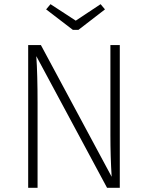

<svg xmlns="http://www.w3.org/2000/svg" viewBox="-20 -900 709 920"><path d="M554 0H493L154 -631Q160 -543 160 -407V0H115V-684H176L515 -53Q509 -152 509 -253V-684H554ZM483 -855 356 -757H329L201 -855L222 -880L343 -801L462 -880Z"/></svg>

Font: FiraGO ExtraLight
Style: Regular
Weight: 200
Designer: bBox Type
Foundry: bBox Type GmbH
Version: Version 1.001